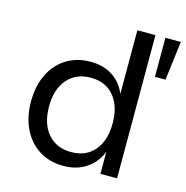

<svg xmlns="http://www.w3.org/2000/svg" viewBox="-105 -805 885 913"><g transform="rotate(15 337.0 -348.0)"><path d="M286 9Q218 9 167 -23Q116 -55 87.5 -113Q59 -171 59 -247Q59 -324 87 -381.5Q115 -439 166 -471Q217 -503 285 -503Q349 -503 394.5 -473Q440 -443 460 -391V-705H549V0H467V-109Q445 -53 398 -22Q351 9 286 9ZM305 -64Q378 -64 419.5 -113Q461 -162 461 -247Q461 -332 419.5 -381Q378 -430 305 -430Q233 -430 190.5 -381Q148 -332 148 -247Q148 -162 190 -113Q232 -64 305 -64ZM598 -513V-705H674L650 -513Z"/></g></svg>

Font: Nunito Sans 8pt
Style: Regular
Weight: 400
Version: Version 3.101;gftools[0.9.27]